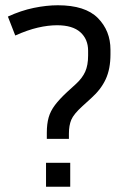

<svg xmlns="http://www.w3.org/2000/svg" viewBox="-20 -710 474 730"><path d="M197 -614Q163 -614 124 -605Q85 -596 38 -575L10 -647Q60 -670 108.5 -680Q157 -690 200 -690Q304 -690 352 -641.5Q400 -593 400 -521V-503Q400 -448 382 -409Q364 -370 327 -337L293 -306Q260 -276 251 -254.5Q242 -233 242 -202V-182H158V-205Q158 -239 165 -263.5Q172 -288 189 -310.5Q206 -333 235 -360L269 -391Q293 -413 304 -437.5Q315 -462 315 -499V-517Q315 -561 285.5 -587.5Q256 -614 197 -614ZM247 0H155V-91H247Z"/></svg>

Font: Inria Sans
Style: Regular
Weight: 400
Designer: Black Foundry Team
Foundry: Black Foundry
Version: Version 1.2; ttfautohint (v1.8.3)